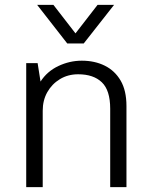

<svg xmlns="http://www.w3.org/2000/svg" viewBox="-20 -771 634 791"><path d="M88 0V-511H135L147 -435Q174 -477 220.5 -499Q267 -521 317 -521Q370 -521 411.5 -500.5Q453 -480 477 -439Q501 -398 501 -334V0H434V-323Q434 -399 399.5 -432Q365 -465 302 -465Q260 -465 227 -445Q194 -425 175 -391.5Q156 -358 156 -315V0ZM450 -751 325 -592H257L133 -751H200L310 -609H272L382 -751Z"/></svg>

Font: Chivo ExtraLight
Style: Regular
Weight: 250
Designer: Hector Gatti
Foundry: Omnibus-Type
Version: Version 2.002